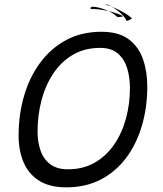

<svg xmlns="http://www.w3.org/2000/svg" viewBox="-20 -800 717 846"><path d="M272.5 25.5Q198.5 25.5 152 -4Q105.5 -33.5 83.8 -85Q62 -136.5 62 -203Q62 -296.5 86.5 -379.2Q111 -462 158 -525Q205 -588 272.5 -624Q340 -660 427 -660Q503 -660 547.2 -626.8Q591.5 -593.5 610.2 -538.8Q629 -484 629 -419Q629 -327.5 605.5 -247Q582 -166.5 536.5 -105.2Q491 -44 424.5 -9.2Q358 25.5 272.5 25.5ZM279.5 -54Q345 -54 395.8 -82.5Q446.5 -111 481.5 -161Q516.5 -211 534.5 -275.8Q552.5 -340.5 552.5 -412.5Q552.5 -457.5 540.8 -497.8Q529 -538 500.2 -563.5Q471.5 -589 421 -589Q353.5 -589 302.2 -559.2Q251 -529.5 216 -477.8Q181 -426 163.2 -359.5Q145.5 -293 145.5 -220Q145.5 -173.5 158.8 -136Q172 -98.5 201.5 -76.2Q231 -54 279.5 -54ZM561.5 -718.5Q551.5 -712 545.5 -710Q539.5 -708 538.5 -707.5Q529 -727 509.2 -744Q489.5 -761 472.5 -770.5Q456 -777 444 -779Q446 -780 445.8 -779.5Q445.5 -779 448 -780Q453 -781.5 472.5 -770.5Q497 -761 523 -746.2Q549 -731.5 561.5 -718.5ZM522.5 -728.5Q511 -724.5 504.2 -725Q497.5 -725.5 496 -725.5Q489 -733 479.2 -739.5Q469.5 -746 458 -751.5Q437 -756 416.2 -758.5Q395.5 -761 380.5 -760Q380 -760 379.2 -763Q378.5 -766 381 -768.5Q386.5 -772.5 410.2 -767.5Q434 -762.5 458 -751.5Q478 -746.5 495.5 -740.5Q513 -734.5 522.5 -728.5Z"/></svg>

Font: Grandstander Light
Style: Italic
Weight: 300
Italic angle: -15°
Designer: Tyler Finck
Foundry: Etcetera Type Co
Version: Version 1.200; ttfautohint (v1.8.3)